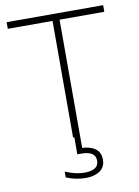

<svg xmlns="http://www.w3.org/2000/svg" viewBox="-89 -654 659 913"><g transform="rotate(-10 241.0 -197.5)"><path d="M224 0V-563H8V-595H474V-563H258V0ZM250 200Q227.5 200 202.8 195Q178 190 156.5 180.5V152.5Q184.5 164.5 206.5 169.2Q228.5 174 250 174Q281.5 174 299.5 163Q317.5 152 317.5 128Q317.5 104 299.5 93Q281.5 82 249 82H230V-10H258V71L251.5 56Q293.5 56 319.5 73.8Q345.5 91.5 345.5 128Q345.5 163.5 319.2 181.8Q293 200 250 200Z"/></g></svg>

Font: Encode Sans SC Condensed Thin Thin
Style: Regular
Weight: 250
Version: Version 3.002